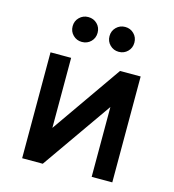

<svg xmlns="http://www.w3.org/2000/svg" viewBox="-107 -806 812 895"><g transform="rotate(15 299.0 -358.0)"><path d="M81.5 0V-511H181V-173L417 -511H516.5V0H417V-337L181 0ZM387.5 -595.5Q362.5 -595.5 345 -612.8Q327.5 -630 327.5 -655.5Q327.5 -681 345 -698.2Q362.5 -715.5 387.5 -715.5Q413 -715.5 430.2 -698.2Q447.5 -681 447.5 -655.5Q447.5 -630 430.2 -612.8Q413 -595.5 387.5 -595.5ZM209.5 -595.5Q184.5 -595.5 167 -612.8Q149.5 -630 149.5 -655.5Q149.5 -681 167 -698.2Q184.5 -715.5 209.5 -715.5Q235.5 -715.5 252.8 -698.2Q270 -681 270 -655.5Q270 -630 252.8 -612.8Q235.5 -595.5 209.5 -595.5Z"/></g></svg>

Font: Overpass Medium
Style: Regular
Weight: 500
Designer: Delve Withrington, Dave Bailey, Thomas Jockin
Foundry: Delve Fonts LLC
Version: Version 4.000